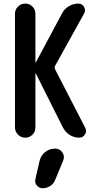

<svg xmlns="http://www.w3.org/2000/svg" viewBox="-20 -750 540 1046"><path d="M61.5 -55.7V-674.8Q61.5 -698.2 78.1 -714.4Q94.7 -730.5 117.7 -730.5Q140.6 -730.5 156.7 -714.4Q172.9 -698.2 172.9 -674.8V-411.1Q172.9 -410.2 173.8 -410.2Q175.8 -410.2 175.8 -411.1L317.4 -675.8Q330.1 -701.2 354.5 -715.8Q378.9 -730.5 407.2 -730.5Q426.8 -730.5 437.5 -712.9Q448.2 -695.3 438.5 -676.8L280.3 -391.6Q275.4 -381.8 280.3 -372.1L444.3 -53.7Q454.1 -35.2 442.9 -17.6Q431.6 0 411.1 0Q382.8 0 359.4 -15.1Q335.9 -30.3 323.2 -54.7L175.8 -348.6Q175.8 -349.6 173.8 -349.6Q172.9 -349.6 172.9 -348.6V-55.7Q172.9 -32.2 156.7 -16.1Q140.6 0 117.7 0Q94.7 0 78.1 -16.6Q61.5 -33.2 61.5 -55.7ZM280.3 59.6Q305.7 59.6 319.8 80.6Q334 101.6 324.2 125L281.2 228.5Q273.4 250 254.4 262.7Q235.4 275.4 211.9 275.4Q193.4 275.4 180.7 260.3Q168 245.1 172.9 225.6L195.3 127.9Q202.1 97.7 225.6 78.6Q249 59.6 280.3 59.6Z"/></svg>

Font: Rounded-X Mgen+ 2m medium
Style: Regular
Weight: 500
Designer: [Source Han Sans]
Ryoko NISHIZUKA  (kana & ideographs); Paul D. Hunt (Latin, Greek & Cyrillic); Wenlong ZHANG  (bopomofo
Version: Version 1.059.20150602